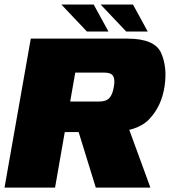

<svg xmlns="http://www.w3.org/2000/svg" viewBox="-32 -850 776 870"><path d="M-11.5 0H217.5L261.5 -251.5H460.5Q589.5 -251.5 645 -310.8Q700.5 -370 713.5 -458Q727 -544.5 698.2 -609.8Q669.5 -675 545 -675H107.5ZM402 0H649.5L533 -318.5L306 -311ZM286 -390 309 -521H441Q472 -521 481 -505Q490 -489 483.5 -455Q478 -421.5 463.5 -405.8Q449 -390 418 -390ZM540 -707H637.5L570.5 -829.5H424ZM362 -707H459.5L392.5 -829.5H246Z"/></svg>

Font: Anybody Thin Black
Style: Italic
Weight: 900
Italic angle: -10°
Version: Version 1.113;gftools[0.9.25]